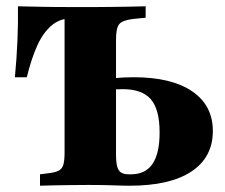

<svg xmlns="http://www.w3.org/2000/svg" viewBox="-20 -591 715 611"><path d="M255.6 -2.4Q232.3 -2.4 204.8 -2Q177.4 -1.6 151.6 -1.2Q125.8 -0.8 107.3 0V-36.3L132.3 -39.5Q154.8 -41.9 166.1 -47.6Q177.4 -53.2 181.5 -66.5Q185.5 -79.8 185.5 -105.6V-201.6H349.2V-100Q349.2 -75 352.8 -61.3Q356.5 -47.6 365.3 -41.9Q374.2 -36.3 390.3 -36.3H396.8Q442.7 -36.3 465.3 -69.4Q487.9 -102.4 487.9 -169.4Q487.9 -242.7 460.1 -275Q432.3 -307.3 370.2 -307.3Q350.8 -307.3 330.6 -304.8Q310.5 -302.4 293.5 -298.4V-334.7Q313.7 -339.5 344 -342.3Q374.2 -345.2 405.6 -345.2Q525.8 -345.2 591.5 -300.4Q657.3 -255.6 657.3 -174.2Q657.3 -90.3 589.1 -45.2Q521 0 392.7 0Q371 0 341.1 -1.2Q311.3 -2.4 267.7 -2.4ZM185.5 -201.6V-532.3H204.8Q171 -532.3 144.4 -510.1Q117.7 -487.9 98.8 -446.4Q79.8 -404.8 65.3 -345.2H27.4Q33.1 -404.8 35.5 -461.3Q37.9 -517.7 37.1 -571Q67.7 -570.2 111.3 -569.4Q154.8 -568.5 219.4 -568.5H272.6H279.8Q305.6 -568.5 335.5 -569Q365.3 -569.4 393.5 -569.8Q421.8 -570.2 443.5 -571V-534.7L403.2 -530.6Q370.2 -526.6 359.7 -514.5Q349.2 -502.4 349.2 -465.3V-201.6Z"/></svg>

Font: Playfair 9pt Black
Style: Regular
Weight: 900
Designer: Claus Eggers Sørensen
Foundry: Claus Eggers Sørensen
Version: Version 2.203